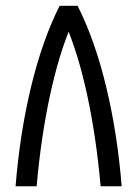

<svg xmlns="http://www.w3.org/2000/svg" viewBox="-20 -648 478 668"><path d="M187.5 -627.9H250Q310.5 -507.8 349.6 -345.2Q388.7 -182.6 403.3 0H330.1Q314.5 -173.8 283.2 -317.9Q252 -461.9 208 -563.5H229.5Q185.5 -461.9 154.3 -317.9Q123 -173.8 107.4 0H34.2Q48.8 -182.6 87.9 -345.2Q127 -507.8 187.5 -627.9Z"/></svg>

Font: Sudo Var
Style: Regular
Weight: 400
Monospace: yes
Designer: Jens Kutilek
Foundry: Jens Kutilek
Version: Version 0.065;FEAKit 1.0